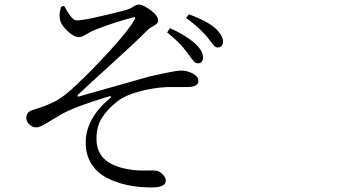

<svg xmlns="http://www.w3.org/2000/svg" viewBox="-20 -780 1540 852"><path d="M653.3 51.8Q594.7 51.8 544.4 41Q494.1 30.3 451.7 7.8Q409.2 -14.6 384.8 -54.2Q360.4 -93.8 360.4 -146.5Q360.4 -253.9 465.8 -341.8Q473.6 -348.6 472.2 -351.6Q470.7 -354.5 460.9 -351.6Q309.6 -305.7 253.9 -273.4Q234.4 -262.7 213.9 -250Q193.4 -237.3 183.1 -231Q172.9 -224.6 161.6 -219.7Q150.4 -214.8 139.6 -214.8Q125 -214.8 110.8 -227.5Q96.7 -240.2 96.7 -256.8Q96.7 -282.2 122.1 -291Q173.8 -306.6 208 -322.3Q259.8 -344.7 325.2 -409.2Q384.8 -464.8 466.8 -554.2Q548.8 -643.6 576.2 -691.4Q582 -700.2 579.6 -702.6Q577.1 -705.1 568.4 -702.1Q488.3 -681.6 403.3 -648.4Q386.7 -641.6 371.6 -632.8Q356.4 -624 348.1 -619.6Q339.8 -615.2 329.1 -615.2Q308.6 -615.2 277.8 -644Q247.1 -672.9 245.1 -701.2Q242.2 -719.7 251 -750L264.6 -753.9Q298.8 -689.5 319.3 -689.5Q358.4 -688.5 542 -736.3Q559.6 -742.2 572.8 -751Q585.9 -759.8 594.7 -759.8Q615.2 -759.8 648.4 -734.9Q681.6 -710 681.6 -689.5Q681.6 -679.7 675.3 -674.3Q668.9 -668.9 655.3 -661.6Q641.6 -654.3 631.8 -643.6Q572.3 -584 473.6 -495.1Q375 -406.2 326.2 -359.4Q323.2 -356.4 324.2 -353.5Q325.2 -350.6 329.1 -351.6Q623 -435.5 642.6 -440.4Q757.8 -466.8 782.2 -466.8Q811.5 -466.8 835.9 -453.6Q860.4 -440.4 860.4 -420.9Q860.4 -393.6 808.6 -393.6H721.7Q657.2 -390.6 595.7 -373.5Q534.2 -356.4 502 -331.1Q459 -297.9 433.1 -258.3Q407.2 -218.8 408.2 -161.1Q409.2 -48.8 559.6 -27.3Q588.9 -22.5 627.4 -23.4Q666 -24.4 674.8 -22.5Q688.5 -19.5 702.1 -5.9Q715.8 7.8 715.8 21.5Q715.8 51.8 653.3 51.8ZM805.7 -700.2 818.4 -716.8Q896.5 -687.5 932.6 -657.2Q969.7 -624 969.7 -594.7Q967.8 -569.3 945.3 -569.3Q938.5 -569.3 932.1 -575.2Q925.8 -581.1 915.5 -595.2Q905.3 -609.4 898.4 -617.2Q859.4 -662.1 805.7 -700.2ZM721.7 -635.7 734.4 -655.3Q803.7 -624 845.7 -586.9Q880.9 -554.7 880.9 -525.4Q880.9 -499 856.4 -499Q852.5 -499 848.1 -501.5Q843.8 -503.9 838.9 -509.3Q834 -514.6 830.6 -519.5Q827.1 -524.4 820.3 -533.2Q813.5 -542 809.6 -547.9Q777.3 -592.8 721.7 -635.7Z"/></svg>

Font: Bpmf Zihi Serif Regular
Style: Regular
Weight: 400
Foundry: But Ko
Version: Version 1.320